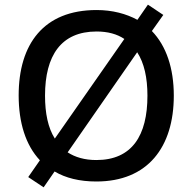

<svg xmlns="http://www.w3.org/2000/svg" viewBox="-20 -768 825 823"><path d="M725 -358C725 -475 693 -571 631 -635L680 -704L614 -748L569 -683C521 -709 462 -725 394 -725C167 -725 60 -579 60 -359C60 -242 90 -146 151 -81L101 -9L167 35L214 -33C261 -5 321 10 393 10C613 10 725 -137 725 -358ZM173 -358C173 -530 242 -633 394 -633C442 -633 482 -622 513 -601L215 -174C186 -220 173 -282 173 -358ZM612 -358C612 -187 546 -82 393 -82C343 -82 302 -94 270 -115L568 -544C598 -498 612 -435 612 -358Z"/></svg>

Font: Noto Sans Medefaidrin Medium
Style: Regular
Weight: 500
Designer: Dalton Maag Ltd
Foundry: Dalton Maag Ltd
Version: Version 1.002